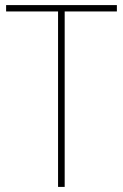

<svg xmlns="http://www.w3.org/2000/svg" viewBox="-20 -734 483 754"><path d="M234 0V-689H439V-714H4V-689H208V0Z"/></svg>

Font: Noto Sans Armenian SemiCondensed Thin
Style: Regular
Weight: 100
Width: 4
Designer: Monotype Design Team
Foundry: Monotype Imaging Inc.
Version: Version 2.008